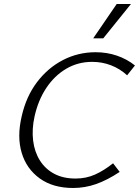

<svg xmlns="http://www.w3.org/2000/svg" viewBox="-20 -927 692 956"><path d="M344 9Q244 9 178 -38.5Q112 -86 88 -166Q64 -246 88 -348Q110 -446 164 -517.5Q218 -589 293.5 -628Q369 -667 456 -667Q512 -667 562 -650Q612 -633 652 -601L613 -552Q577 -585 532.5 -602Q488 -619 439 -619Q368 -619 309.5 -584.5Q251 -550 210.5 -489Q170 -428 152 -347Q138 -283 145 -226.5Q152 -170 179 -127.5Q206 -85 250.5 -61.5Q295 -38 356 -38Q409 -38 453.5 -58Q498 -78 543 -114L576 -71Q514 -30 458.5 -10.5Q403 9 344 9ZM444 -736 561 -907H632L494 -736Z"/></svg>

Font: Ysabeau Infant Light
Style: Italic
Weight: 300
Italic angle: -12°
Designer: Christian Thalmann (Catharsis Fonts)
Version: Version 2.001;gftools[0.9.30]; featfreeze: ss01,ss02,lnum